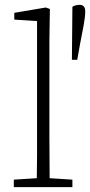

<svg xmlns="http://www.w3.org/2000/svg" viewBox="-20 -773 372 793"><path d="M37 0V-31L132 -37Q133 -78 133 -125.5Q133 -173 133 -213V-686L39 -692V-720L169 -742L186 -736L184 -603V-213Q184 -173 184.5 -125.5Q185 -78 185 -37L279 -31V0ZM309 -753Q332 -753 332 -726Q332 -704 325.5 -668.5Q319 -633 311 -593L299 -526H277L279 -745Q292 -753 309 -753Z"/></svg>

Font: Source Serif 4 SmText Light
Style: Regular
Weight: 300
Designer: Frank Grießhammer
Foundry: Adobe
Version: Version 4.005;hotconv 1.1.0;makeotfexe 2.6.0